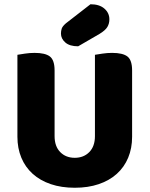

<svg xmlns="http://www.w3.org/2000/svg" viewBox="-20 -866 704 904"><path d="M332 18Q269 18 219 1Q169 -16 134 -47.5Q99 -79 80.5 -123.5Q62 -168 62 -222V-608Q74 -610 97 -613.5Q120 -617 143 -617Q193 -617 215 -600Q237 -583 237 -534V-225Q237 -177 263.5 -150Q290 -123 332 -123Q374 -123 400.5 -150Q427 -177 427 -225V-608Q439 -610 462 -613.5Q485 -617 508 -617Q558 -617 580 -600Q602 -583 602 -534V-222Q602 -168 583.5 -123.5Q565 -79 530 -47.5Q495 -16 445 1Q395 18 332 18ZM406 -846Q448 -846 471.5 -825.5Q495 -805 495 -775Q495 -755 485.5 -739Q476 -723 448 -706L348 -648Q308 -648 287.5 -666Q267 -684 267 -708Q267 -720 270.5 -731Q274 -742 290 -756Z"/></svg>

Font: Baloo Da 2 ExtraBold
Style: Regular
Weight: 800
Designer: Noopur Datye, Sulekha Rajkumar and Ek Type
Foundry: Ek Type
Version: Version 1.640;hotconv 1.0.111;makeotfexe 2.5.65597; ttfautoh